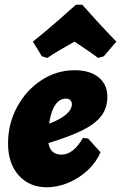

<svg xmlns="http://www.w3.org/2000/svg" viewBox="-20 -780 512 812"><path d="M185 -175Q193 -126 240 -126Q290 -126 331 -197L353 -194L405 -136Q388 -95 352 -61Q316 -27 270 -7.5Q224 12 178 12Q104 12 59 -38.5Q14 -89 14 -173Q14 -257 52.5 -328Q91 -399 155.5 -441Q220 -483 296 -483Q360 -483 397 -453Q434 -423 434 -371Q434 -324 409 -290.5Q384 -257 330.5 -230Q277 -203 185 -175ZM188 -257Q235 -275 259.5 -296Q284 -317 284 -340Q284 -350 277 -356.5Q270 -363 259 -363Q232 -363 213.5 -336Q195 -309 188 -257ZM301 -760H328Q341 -745 385.5 -696Q430 -647 472 -604L419 -542L395 -535Q368 -556 295 -604Q223 -564 180 -535L157 -542L119 -604Q173 -647 229 -696Q285 -745 301 -760Z"/></svg>

Font: Alegreya Black
Style: Italic
Weight: 900
Italic angle: -7°
Designer: Juan Pablo del Peral
Foundry: Huerta Tipografica
Version: Version 2.007; ttfautohint (v1.6)